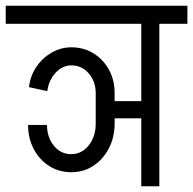

<svg xmlns="http://www.w3.org/2000/svg" viewBox="-45 -650 674 670"><path d="M-25 -567V-630H401V-567ZM204 -49Q161 -49 127 -70.5Q93 -92 73 -129.5Q53 -167 53 -214H119Q119 -171 143 -141.5Q167 -112 204 -112ZM203 -49V-112Q240 -112 264.5 -142.5Q289 -173 289 -219H355Q355 -171 335 -132.5Q315 -94 281 -71.5Q247 -49 203 -49ZM120 -332 56 -346Q61 -386 82 -417Q103 -448 135.5 -466.5Q168 -485 205 -485V-422Q173 -422 149 -396Q125 -370 120 -332ZM289 -219V-325H355V-219ZM355 -237V-297H460V-237ZM289 -325Q289 -366 264.5 -394Q240 -422 203 -422V-485Q247 -485 281 -464Q315 -443 335 -407Q355 -371 355 -325ZM448 0V-620H511V0ZM350 -567V-630H609V-567Z"/></svg>

Font: Akshar Light
Style: Regular
Weight: 300
Designer: Tall Chai
Foundry: Tall Chai
Version: Version 1.100